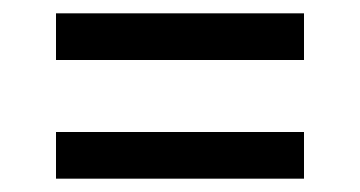

<svg xmlns="http://www.w3.org/2000/svg" viewBox="-20 -484 540 288"><path d="M64 -394V-464H436V-394ZM64 -216V-286H436V-216Z"/></svg>

Font: Zed Sans
Style: Regular
Weight: 400
Designer: Belleve Invis
Foundry: Belleve Invis
Version: Version 1.0.0; ttfautohint (v1.8.4)